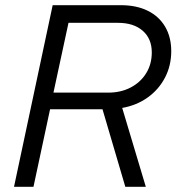

<svg xmlns="http://www.w3.org/2000/svg" viewBox="-20 -720 680 740"><path d="M34 0 183 -700H446Q506 -700 549.5 -678.5Q593 -657 616.5 -617Q640 -577 640 -523Q640 -467 616 -421Q592 -375 549.5 -344.5Q507 -314 451 -304L542 0H463L375 -299H173L109 0ZM186 -363H397Q446 -363 484 -383Q522 -403 543.5 -438Q565 -473 565 -518Q565 -571 530 -601.5Q495 -632 435 -632H244Z"/></svg>

Font: Red Hat Text
Style: Italic
Weight: 300
Italic angle: -12°
Designer: Pentagram, MCKL
Foundry: Pentagram, MCKL
Version: Version 1.023